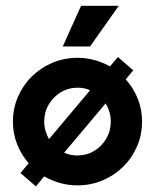

<svg xmlns="http://www.w3.org/2000/svg" viewBox="-20 -632 540 669"><path d="M250 13.9Q218.1 13.9 188.9 5.6Q159.7 -2.8 134 -17.4L104.9 17.4L51.4 -29.2L79.9 -63.2Q54.2 -92.4 39.6 -129.5Q25 -166.7 25 -208.3Q25 -254.2 42.4 -294.4Q59.7 -334.7 90.6 -365.3Q121.5 -395.8 162.5 -413.2Q203.5 -430.6 250 -430.6Q281.2 -430.6 309.7 -422.6Q338.2 -414.6 363.2 -400.7L391 -433.3L444.4 -386.8L418.1 -355.6Q444.4 -326.4 459.7 -288.9Q475 -251.4 475 -208.3Q475 -162.5 457.6 -122.2Q440.3 -81.9 409.4 -51.4Q378.5 -20.8 337.5 -3.5Q296.5 13.9 250 13.9ZM150.7 -147.2 293.8 -317.4Q284 -322.2 272.9 -324.3Q261.8 -326.4 250 -326.4Q218.1 -326.4 191.7 -310.4Q165.3 -294.4 149.7 -267.7Q134 -241 134 -208.3Q134 -191.7 138.5 -176.4Q143.1 -161.1 150.7 -147.2ZM250 -90.3Q281.9 -90.3 308.3 -106.2Q334.7 -122.2 350.3 -149Q366 -175.7 366 -208.3Q366 -226.4 361.1 -242.4Q356.2 -258.3 347.9 -271.5L203.5 -100Q213.9 -95.1 225.7 -92.7Q237.5 -90.3 250 -90.3ZM198.6 -470.1 262.5 -611.8H393.8L293.8 -470.1Z"/></svg>

Font: Afacad Flux
Style: Bold
Weight: 700
Designer: Kristian Moeller
Foundry: Dicotype
Version: Version 1.100